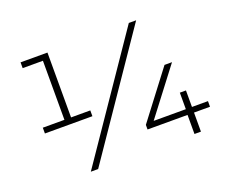

<svg xmlns="http://www.w3.org/2000/svg" viewBox="-114 -880 1254 1060"><g transform="rotate(-20 512.5 -350.0)"><path d="M365 -319V-285H86V-319H213V-666H94V-700H252V-319ZM730 -700H773L295 0H252ZM993 -145V-112H899V0H861V-112H626V-139L836 -415H880L674 -145H863V-242H899V-145Z"/></g></svg>

Font: mBank Light
Style: Regular
Weight: 300
Designer: Julieta Ulanovsky
Foundry: Julieta Ulanovsky
Version: Version 7.200;PS 007.200;hotconv 1.0.88;makeotf.lib2.5.64775